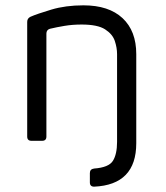

<svg xmlns="http://www.w3.org/2000/svg" viewBox="-20 -528 621 720"><path d="M98 0Q82 0 82 -16V-446Q82 -459 94 -465Q119 -476 172.5 -492Q226 -508 293 -508Q388 -508 439.5 -460Q491 -412 491 -325V9Q491 165 333 172Q317 172 317 156V121Q317 106 333 104Q388 100 403.5 75Q419 50 419 4V-325Q419 -349 410.5 -374.5Q402 -400 374 -418Q346 -436 286 -436Q252 -436 222 -431Q192 -426 167 -420Q154 -416 154 -402V-16Q154 0 138 0Z"/></svg>

Font: Pitagon Sans
Style: Regular
Weight: 400
Designer: Travis Tran
Foundry: Pitagon
Version: Version 1.001; ttfautohint (v1.8.4.7-5d5b);gftools[0.9.26]